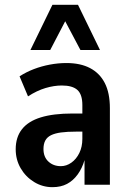

<svg xmlns="http://www.w3.org/2000/svg" viewBox="-20 -765 534 795"><path d="M197 10Q156 10 121 -11.5Q86 -33 65.5 -68.5Q45 -104 45 -147Q45 -197 71 -230Q97 -263 149 -279Q201 -295 280 -295H335V-220H296Q258 -220 232.5 -216.5Q207 -213 191 -205Q175 -197 167.5 -183Q160 -169 160 -148Q160 -115 180.5 -96Q201 -77 232 -77Q255 -77 275.5 -91.5Q296 -106 308.5 -131.5Q321 -157 321 -190V-330Q321 -374 300.5 -392.5Q280 -411 236 -411Q204 -411 168.5 -400.5Q133 -390 96 -366L61 -449Q89 -467 120.5 -479Q152 -491 186.5 -497.5Q221 -504 255 -504Q313 -504 353 -483Q393 -462 414 -421Q435 -380 435 -317V0H330V-102Q320 -68 301.5 -42.5Q283 -17 257.5 -3.5Q232 10 197 10ZM106 -558 197 -745H303L394 -558H313L250 -677L188 -558Z"/></svg>

Font: Nunito Sans 10pt Condensed
Style: Bold
Weight: 700
Width: 3
Designer: Vernon Adams
Foundry: Vernon Adams
Version: Version 3.101;gftools[0.9.27]